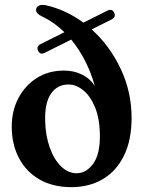

<svg xmlns="http://www.w3.org/2000/svg" viewBox="-20 -761 590 793"><path d="M137.5 -551Q129 -569.5 147 -578.5L246 -628Q203 -670 153.5 -693Q127.5 -705.5 129 -722Q130 -731 139 -736.8Q148 -742.5 166.5 -740Q208.5 -731 248.5 -712.5Q288.5 -694 324.5 -667.5L423.5 -717Q443.5 -726.5 451.5 -708.5Q460.5 -690.5 440.5 -680.5L358.5 -639.5Q432.5 -573.5 478 -477.8Q523.5 -382 523.5 -274.5Q523.5 -182.5 492.2 -118.5Q461 -54.5 404.8 -21.2Q348.5 12 274.5 12Q198.5 12 143.2 -19.8Q88 -51.5 58.2 -108.2Q28.5 -165 28.5 -239Q28.5 -303 55.8 -355.2Q83 -407.5 131.5 -438.5Q180 -469.5 244 -469.5Q284 -469.5 317.2 -453.8Q350.5 -438 371.5 -406.5Q340 -517.5 274 -597.5L164 -542.5Q146 -533.5 137.5 -551ZM166.5 -262.5Q168 -200 185.8 -150.8Q203.5 -101.5 232.8 -73.2Q262 -45 297.5 -45.5Q337.5 -46 366 -86.5Q394.5 -127 392.5 -209.5Q391 -273.5 372 -319Q353 -364.5 323.8 -388.2Q294.5 -412 263 -412Q216.5 -412 190.5 -374Q164.5 -336 166.5 -262.5Z"/></svg>

Font: Fraunces 72pt Soft SemiBold
Style: Regular
Weight: 600
Version: Version 1.000;[b76b70a41]